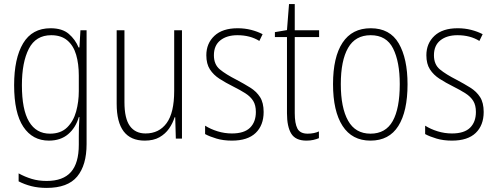

<svg xmlns="http://www.w3.org/2000/svg" viewBox="-20 -677 2421 938"><path d="M227 -539Q284 -539 316 -511.5Q348 -484 364 -445H368L373 -529H403V27Q403 130 357 185.5Q311 241 208 241Q167 241 133.5 232.5Q100 224 71 209V170Q102 187 135 197Q168 207 208 207Q288 207 326.5 163.5Q365 120 365 30V-10Q365 -33 365.5 -55Q366 -77 368 -105H365Q350 -53 313 -21.5Q276 10 219 10Q139 10 94 -57.5Q49 -125 49 -261Q49 -392 93 -465.5Q137 -539 227 -539ZM230 -505Q155 -505 121 -439Q87 -373 87 -261Q87 -141 122 -82.5Q157 -24 224 -24Q277 -24 308 -54.5Q339 -85 352 -132.5Q365 -180 365 -232V-308Q365 -365 352 -409.5Q339 -454 309 -479.5Q279 -505 230 -505Z M869 -529V0H839L836 -104H833Q824 -75 806 -49Q788 -23 759 -6.5Q730 10 687 10Q550 10 550 -170V-529H588V-178Q588 -98 614.5 -61.5Q641 -25 691 -25Q757 -25 794 -75.5Q831 -126 831 -233V-529Z M1268 -130Q1268 -65 1229 -27.5Q1190 10 1113 10Q1071 10 1037.5 0Q1004 -10 982 -22V-63Q1009 -46 1043 -35.5Q1077 -25 1113 -25Q1173 -25 1201.5 -53Q1230 -81 1230 -130Q1230 -163 1217 -184Q1204 -205 1179 -221Q1154 -237 1120 -254Q1082 -273 1052.5 -292Q1023 -311 1005.5 -338Q988 -365 988 -407Q988 -465 1027.5 -502Q1067 -539 1141 -539Q1176 -539 1207 -531Q1238 -523 1263 -510L1247 -477Q1202 -505 1140 -505Q1088 -505 1056.5 -480Q1025 -455 1025 -407Q1025 -362 1054 -338Q1083 -314 1136 -287Q1172 -268 1202.5 -249Q1233 -230 1250.5 -202.5Q1268 -175 1268 -130Z M1483 -24Q1499 -24 1513.5 -27Q1528 -30 1538 -35V-2Q1526 3 1511 6.5Q1496 10 1477 10Q1424 10 1403 -24Q1382 -58 1382 -124V-496H1323V-520L1382 -530L1392 -657H1420V-529H1539V-496H1420V-124Q1420 -74 1433 -49Q1446 -24 1483 -24Z M1971 -265Q1971 -133 1926 -61.5Q1881 10 1790 10Q1700 10 1653.5 -62Q1607 -134 1607 -266Q1607 -398 1653.5 -468.5Q1700 -539 1791 -539Q1885 -539 1928 -465Q1971 -391 1971 -265ZM1645 -266Q1645 -151 1680.5 -87.5Q1716 -24 1790 -24Q1864 -24 1898.5 -85.5Q1933 -147 1933 -266Q1933 -375 1900.5 -440Q1868 -505 1791 -505Q1716 -505 1680.5 -443Q1645 -381 1645 -266Z M2343 -130Q2343 -65 2304 -27.5Q2265 10 2188 10Q2146 10 2112.5 0Q2079 -10 2057 -22V-63Q2084 -46 2118 -35.5Q2152 -25 2188 -25Q2248 -25 2276.5 -53Q2305 -81 2305 -130Q2305 -163 2292 -184Q2279 -205 2254 -221Q2229 -237 2195 -254Q2157 -273 2127.5 -292Q2098 -311 2080.5 -338Q2063 -365 2063 -407Q2063 -465 2102.5 -502Q2142 -539 2216 -539Q2251 -539 2282 -531Q2313 -523 2338 -510L2322 -477Q2277 -505 2215 -505Q2163 -505 2131.5 -480Q2100 -455 2100 -407Q2100 -362 2129 -338Q2158 -314 2211 -287Q2247 -268 2277.5 -249Q2308 -230 2325.5 -202.5Q2343 -175 2343 -130Z"/></svg>

Font: Noto Sans Sinhala Condensed ExtraLight
Style: Regular
Weight: 200
Width: 3
Designer: Jelle Bosma - Monotype Design Team
Foundry: Monotype Imaging Inc.
Version: Version 2.006; ttfautohint (v1.8.4.7-5d5b)